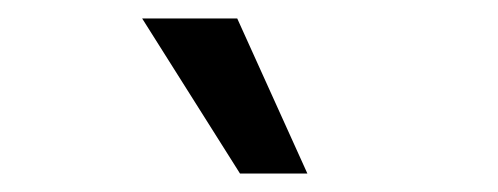

<svg xmlns="http://www.w3.org/2000/svg" viewBox="-20 -828 540 208"><path d="M240 -640H313L237 -808H134Z"/></svg>

Font: Noto Sans Mono CJK SC Regular
Style: Regular
Weight: 400
Designer: Ryoko NISHIZUKA (kana & ideographs); Paul D. Hunt (Latin, Greek & Cyrillic); Wenlong ZHANG (bopomofo); Sandoll Communica
Foundry: Adobe Systems Incorporated
Version: Version 1.005;PS 1.005;hotconv 1.0.96;makeotf.lib2.5.65012